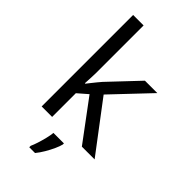

<svg xmlns="http://www.w3.org/2000/svg" viewBox="-297 -833 1128 1128"><g transform="rotate(45 267.0 -269.5)"><path d="M172 -363Q172 -347 170.5 -321Q169 -295 168 -276H172Q178 -284 190 -299Q202 -314 214.5 -329.5Q227 -345 236 -355L407 -536H510L293 -307L525 0H419L233 -250L172 -197V0H85V-760H172ZM331 70Q327 88 314.5 115.5Q302 143 285.5 171Q269 199 251 221H203V209Q211 192 219.5 165.5Q228 139 235 110.5Q242 82 244 61H331Z"/></g></svg>

Font: Noto Sans Lydian
Style: Regular
Weight: 400
Designer: Monotype Design Team
Foundry: Monotype Imaging Inc.
Version: Version 2.002; ttfautohint (v1.8.4.7-5d5b)